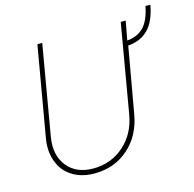

<svg xmlns="http://www.w3.org/2000/svg" viewBox="-110 -869 1000 991"><g transform="rotate(-15 389.5 -373.5)"><path d="M634.3 -710.9 615.7 -609.4Q671.9 -614.3 705.1 -648.9Q738.3 -683.6 752.4 -757.3L778.8 -756.8Q762.7 -670.9 721.7 -629.4Q680.7 -587.9 613.8 -583L551.8 -231.9Q532.2 -121.1 457.3 -55.7Q382.3 9.8 276.4 9.8Q208.5 9.8 159.7 -20Q110.8 -49.8 89.4 -105Q67.9 -160.2 79.1 -229L162.6 -710.9H188.5L105.5 -229Q90.3 -135.3 138.2 -75.9Q186 -16.6 276.4 -16.6Q371.1 -16.6 440.2 -77.1Q509.3 -137.7 526.4 -237.3L607.9 -710.9Z"/></g></svg>

Font: Roboto Thin
Style: Italic
Weight: 250
Italic angle: -12°
Designer: Google
Version: Version 2.134; 2016